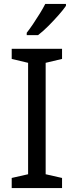

<svg xmlns="http://www.w3.org/2000/svg" viewBox="-20 -964 379 984"><path d="M298 0H40V-52L124 -71V-642L40 -662V-714H298V-662L214 -642V-71L298 -52ZM318 -934Q306 -916 281 -887.5Q256 -859 227.5 -830.5Q199 -802 175 -784H117V-796Q132 -815 149.5 -841Q167 -867 184 -894.5Q201 -922 212 -944H318Z"/></svg>

Font: Noto Sans Elymaic
Style: Regular
Weight: 400
Designer: Morgane Pierson
Foundry: Google LLC
Version: Version 1.002; ttfautohint (v1.8.4.7-5d5b)